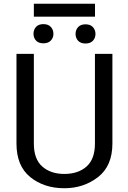

<svg xmlns="http://www.w3.org/2000/svg" viewBox="-20 -1000 688 1030"><path d="M489.3 -710.9H583V-230Q583 -109.9 505.9 -50Q428.7 9.8 325.2 9.8Q216.3 9.8 142.3 -50Q68.4 -109.9 68.4 -230V-710.9H161.6V-230Q161.6 -146.5 206.8 -106.7Q252 -66.9 325.2 -66.9Q399.4 -66.9 444.3 -106.7Q489.3 -146.5 489.3 -230ZM489.7 -980V-910.6H161.6V-980ZM159.7 -818.4Q159.7 -840.3 173.1 -855.5Q186.5 -870.6 212.9 -870.6Q238.8 -870.6 252.7 -855.5Q266.6 -840.3 266.6 -818.4Q266.6 -797.4 252.7 -782.5Q238.8 -767.6 212.9 -767.6Q186.5 -767.6 173.1 -782.5Q159.7 -797.4 159.7 -818.4ZM438.5 -869.6Q464.8 -869.6 478.5 -854.5Q492.2 -839.4 492.2 -817.9Q492.2 -796.4 478.5 -781.5Q464.8 -766.6 438.5 -766.6Q412.6 -766.6 398.9 -781.5Q385.3 -796.4 385.3 -817.9Q385.3 -839.4 398.9 -854.5Q412.6 -869.6 438.5 -869.6Z"/></svg>

Font: Roboto21382017
Style: Regular
Weight: 400
Designer: Christian Robertson
Foundry: Google
Version: Version 2.138; 2017